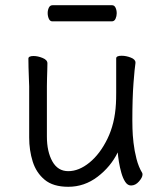

<svg xmlns="http://www.w3.org/2000/svg" viewBox="-20 -699 630 737"><path d="M181 -617Q172 -617 167.5 -627Q163 -637 163 -649Q163 -660 167.5 -669.5Q172 -679 182 -679H410Q419 -679 423.5 -669.5Q428 -660 428 -648Q428 -637 423.5 -627Q419 -617 409 -617ZM500 -457Q497 -439 492.5 -381Q488 -323 488 -237Q488 -229 488.5 -205.5Q489 -182 492.5 -151Q496 -120 504 -89Q512 -58 526 -35Q527 -33 527 -29Q527 -18 513.5 -2.5Q500 13 483 13Q470 13 461 -0.5Q452 -14 446 -35Q440 -56 436.5 -77.5Q433 -99 432 -114Q405 -59 354.5 -20.5Q304 18 242 18Q184 18 151.5 -9Q119 -36 105.5 -79Q92 -122 92 -171V-368Q92 -374 91 -395Q90 -416 89.5 -439.5Q89 -463 89 -474Q89 -484 109 -484Q125 -484 143.5 -476.5Q162 -469 162 -456Q162 -448 161.5 -431.5Q161 -415 160.5 -397.5Q160 -380 160 -368V-175Q160 -117 181 -79.5Q202 -42 242 -42Q283 -42 323.5 -75Q364 -108 392.5 -166.5Q421 -225 425 -301Q426 -317 426 -343V-475Q426 -485 447 -485Q464 -485 482 -478Q500 -471 500 -459Z"/></svg>

Font: Klee One SemiBold
Style: Regular
Weight: 600
Designer: Fontworks Inc.
Foundry: Fontworks Inc.
Version: Version 1.00;January 12, 2022;FontCreator 13.0.0.2683 64-bit